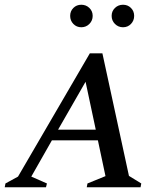

<svg xmlns="http://www.w3.org/2000/svg" viewBox="-40 -790 694 810"><path d="M-20 0 -17 -16 36 -45 339 -565H392L504 -48L556 -16L553 0H326L329 -16L405 -47L373 -198H179L92 -45L158 -16L154 0ZM205 -243H364L321 -445ZM303 -675Q283 -675 269.5 -689Q256 -703 256 -723Q256 -743 269.5 -756.5Q283 -770 303 -770Q323 -770 337 -756.5Q351 -743 351 -723Q351 -703 337 -689Q323 -675 303 -675ZM479 -675Q459 -675 445 -689Q431 -703 431 -723Q431 -743 445 -756.5Q459 -770 479 -770Q499 -770 512.5 -756.5Q526 -743 526 -723Q526 -703 512.5 -689Q499 -675 479 -675Z"/></svg>

Font: Spectral SC Medium
Style: Italic
Weight: 500
Italic angle: -10°
Designer: Jean-Baptiste Levee
Foundry: Production Type
Version: Version 2.001